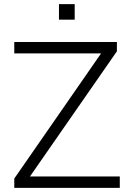

<svg xmlns="http://www.w3.org/2000/svg" viewBox="-20 -908 622 928"><path d="M49 0V-45L488 -678V-650H49V-705H545V-660L106 -28V-55H559V0ZM265 -813V-888H341V-813Z"/></svg>

Font: Nunito Sans 12pt Light
Style: Regular
Weight: 300
Designer: Vernon Adams
Foundry: Vernon Adams
Version: Version 3.101;gftools[0.9.27]